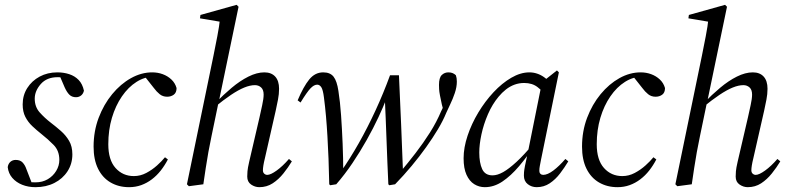

<svg xmlns="http://www.w3.org/2000/svg" viewBox="-20 -764 3288 796"><path d="M127 12Q97 12 72 2Q47 -8 31 -26.5Q15 -45 12 -71Q14 -85 23 -93Q32 -101 45 -101Q64 -101 74 -90Q84 -79 89 -64L113 -2L66 -16Q81 -12 93.5 -10Q106 -8 127 -8Q156 -8 178 -21Q200 -34 213 -55.5Q226 -77 226 -101Q226 -139 202.5 -163Q179 -187 151 -209Q132 -224 114 -241Q96 -258 85 -279.5Q74 -301 74 -331Q74 -369 93 -399Q112 -429 144.5 -446.5Q177 -464 218 -464Q244 -464 267 -456.5Q290 -449 306 -432.5Q322 -416 328 -388Q325 -375 316 -368Q307 -361 295 -361Q278 -361 267.5 -371.5Q257 -382 248 -402L227 -451L260 -439Q252 -441 242.5 -442.5Q233 -444 219 -444Q174 -444 149 -415.5Q124 -387 124 -355Q124 -321 144.5 -298Q165 -275 191 -255Q212 -239 232.5 -221Q253 -203 266.5 -180Q280 -157 280 -124Q280 -85 260 -54Q240 -23 205.5 -5.5Q171 12 127 12Z M515 12Q472 12 438.5 -7.5Q405 -27 386.5 -64.5Q368 -102 368 -156Q368 -220 389 -275.5Q410 -331 445 -373.5Q480 -416 523 -440Q566 -464 611 -464Q634 -464 654.5 -456.5Q675 -449 690.5 -434.5Q706 -420 712 -399Q712 -380 700.5 -371.5Q689 -363 673 -363Q655 -363 642 -373.5Q629 -384 618 -399L573 -456H626V-446H617Q580 -446 546 -424.5Q512 -403 485.5 -364.5Q459 -326 444 -275.5Q429 -225 429 -166Q429 -101 459 -67.5Q489 -34 535 -34Q562 -34 586.5 -47Q611 -60 631 -78Q651 -96 664 -112L676 -103Q663 -78 646.5 -57Q630 -36 609.5 -20.5Q589 -5 565.5 3.5Q542 12 515 12Z M763 8 755 0 865 -533Q873 -574 881 -614Q889 -654 893 -694L910 -671L809 -688L811 -702L961 -744L969 -736L887 -342L885 -335L857 -200Q850 -167 844 -134Q838 -101 833 -67.5Q828 -34 823 0ZM1055 12Q1037 12 1021 1Q1005 -10 1005 -32Q1005 -41 1006 -54Q1007 -67 1013 -93L1056 -278Q1061 -301 1067 -328Q1073 -355 1073 -372Q1073 -392 1062.5 -401.5Q1052 -411 1037 -411Q1017 -411 992.5 -401Q968 -391 937.5 -370.5Q907 -350 869 -319V-338H874Q906 -371 940.5 -400Q975 -429 1010 -446.5Q1045 -464 1076 -464Q1105 -464 1121 -446.5Q1137 -429 1137 -396Q1137 -374 1132.5 -351Q1128 -328 1123 -305L1078 -107Q1074 -91 1072 -78.5Q1070 -66 1070 -58Q1070 -49 1075.5 -44Q1081 -39 1088 -39Q1102 -39 1127 -57Q1152 -75 1178 -105L1190 -95Q1175 -70 1155 -45Q1135 -20 1110.5 -4Q1086 12 1055 12Z M1345 0Q1344 -57 1342 -106Q1340 -155 1337.5 -198.5Q1335 -242 1331.5 -282Q1328 -322 1323 -360Q1319 -392 1312 -402.5Q1305 -413 1295 -413Q1282 -413 1267.5 -398Q1253 -383 1226 -339L1214 -348Q1238 -405 1262 -434.5Q1286 -464 1320 -464Q1349 -464 1363 -446Q1377 -428 1383 -387Q1390 -343 1394 -286Q1398 -229 1400.5 -168Q1403 -107 1403 -49H1391L1393 -52Q1431 -106 1467.5 -170.5Q1504 -235 1537 -306.5Q1570 -378 1597 -452H1634Q1636 -401 1638.5 -350Q1641 -299 1643 -248Q1645 -197 1647 -146.5Q1649 -96 1651 -45H1636L1638 -49Q1671 -88 1703 -129.5Q1735 -171 1762.5 -214.5Q1790 -258 1809 -303Q1814 -312 1817.5 -322Q1821 -332 1824 -342L1821 -297L1812 -330Q1807 -353 1804 -368.5Q1801 -384 1800.5 -394.5Q1800 -405 1800 -412Q1800 -442 1811.5 -453Q1823 -464 1839 -464Q1850 -464 1857.5 -460.5Q1865 -457 1870 -452Q1872 -446 1873 -440Q1874 -434 1874 -426Q1874 -403 1865.5 -378Q1857 -353 1846.5 -331.5Q1836 -310 1830 -296Q1817 -264 1795.5 -228Q1774 -192 1746.5 -153.5Q1719 -115 1686.5 -76Q1654 -37 1618 0L1594 4L1590 0Q1588 -46 1586 -92Q1584 -138 1582.5 -183.5Q1581 -229 1579 -274.5Q1577 -320 1575 -366L1588 -372L1583 -357Q1570 -323 1549 -278Q1528 -233 1500.5 -184Q1473 -135 1441 -87.5Q1409 -40 1374 0L1349 4Z M1990 12Q1966 12 1946 -0.5Q1926 -13 1914 -39.5Q1902 -66 1902 -108Q1902 -152 1918.5 -201.5Q1935 -251 1963 -297.5Q1991 -344 2026 -381.5Q2061 -419 2099.5 -441.5Q2138 -464 2175 -464Q2193 -464 2210.5 -457.5Q2228 -451 2243.5 -438Q2259 -425 2270 -407L2244 -368Q2231 -385 2209 -402.5Q2187 -420 2153 -420Q2132 -420 2113 -413Q2094 -406 2077.5 -393Q2061 -380 2047 -363Q2021 -332 2003 -290.5Q1985 -249 1976 -207Q1967 -165 1967 -132Q1967 -89 1979 -63Q1991 -37 2022 -37Q2042 -37 2066 -50.5Q2090 -64 2121.5 -93Q2153 -122 2192 -169L2200 -164H2198Q2166 -115 2132 -75Q2098 -35 2063 -11.5Q2028 12 1990 12ZM2205 12Q2184 12 2168 -0.5Q2152 -13 2152 -36Q2152 -42 2152.5 -50Q2153 -58 2156.5 -76.5Q2160 -95 2168 -130L2169 -135L2227 -423L2232 -427L2289 -472L2297 -464L2223 -102Q2220 -86 2218 -76Q2216 -66 2216 -55Q2216 -48 2220.5 -43.5Q2225 -39 2232 -39Q2250 -39 2274 -57Q2298 -75 2324 -105L2336 -95Q2321 -70 2302 -45Q2283 -20 2259 -4Q2235 12 2205 12Z M2540 12Q2497 12 2463.5 -7.5Q2430 -27 2411.5 -64.5Q2393 -102 2393 -156Q2393 -220 2414 -275.5Q2435 -331 2470 -373.5Q2505 -416 2548 -440Q2591 -464 2636 -464Q2659 -464 2679.5 -456.5Q2700 -449 2715.5 -434.5Q2731 -420 2737 -399Q2737 -380 2725.5 -371.5Q2714 -363 2698 -363Q2680 -363 2667 -373.5Q2654 -384 2643 -399L2598 -456H2651V-446H2642Q2605 -446 2571 -424.5Q2537 -403 2510.5 -364.5Q2484 -326 2469 -275.5Q2454 -225 2454 -166Q2454 -101 2484 -67.5Q2514 -34 2560 -34Q2587 -34 2611.5 -47Q2636 -60 2656 -78Q2676 -96 2689 -112L2701 -103Q2688 -78 2671.5 -57Q2655 -36 2634.5 -20.5Q2614 -5 2590.5 3.5Q2567 12 2540 12Z M2788 8 2780 0 2890 -533Q2898 -574 2906 -614Q2914 -654 2918 -694L2935 -671L2834 -688L2836 -702L2986 -744L2994 -736L2912 -342L2910 -335L2882 -200Q2875 -167 2869 -134Q2863 -101 2858 -67.5Q2853 -34 2848 0ZM3080 12Q3062 12 3046 1Q3030 -10 3030 -32Q3030 -41 3031 -54Q3032 -67 3038 -93L3081 -278Q3086 -301 3092 -328Q3098 -355 3098 -372Q3098 -392 3087.5 -401.5Q3077 -411 3062 -411Q3042 -411 3017.5 -401Q2993 -391 2962.5 -370.5Q2932 -350 2894 -319V-338H2899Q2931 -371 2965.5 -400Q3000 -429 3035 -446.5Q3070 -464 3101 -464Q3130 -464 3146 -446.5Q3162 -429 3162 -396Q3162 -374 3157.5 -351Q3153 -328 3148 -305L3103 -107Q3099 -91 3097 -78.5Q3095 -66 3095 -58Q3095 -49 3100.5 -44Q3106 -39 3113 -39Q3127 -39 3152 -57Q3177 -75 3203 -105L3215 -95Q3200 -70 3180 -45Q3160 -20 3135.5 -4Q3111 12 3080 12Z"/></svg>

Font: Source Serif 4 60pt
Style: Italic
Weight: 400
Italic angle: -12°
Version: Version 4.004;hotconv 1.0.116;makeotfexe 2.5.65601